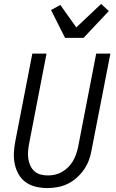

<svg xmlns="http://www.w3.org/2000/svg" viewBox="-20 -942 590 974"><path d="M221 12Q191 12 162.5 5.5Q134 -1 111.5 -17Q89 -33 75 -57Q61 -81 55 -109Q49 -137 50.5 -167Q52 -197 58 -227L144 -670H216L128 -215Q124 -195 122.5 -175.5Q121 -156 123.5 -137.5Q126 -119 133.5 -102.5Q141 -86 154 -74Q167 -62 185 -57Q203 -52 223 -52Q241 -52 259 -56Q277 -60 294.5 -70Q312 -80 326 -94Q340 -108 350 -125Q360 -142 366 -159.5Q372 -177 376 -195L468 -670H540L445 -183Q441 -158 432 -132.5Q423 -107 407.5 -84Q392 -61 370.5 -41.5Q349 -22 324.5 -10Q300 2 273.5 7Q247 12 221 12ZM310 -750 239 -891 286 -917 367 -803 493 -922 532 -886 404 -750Z"/></svg>

Font: Lode
Style: Italic
Weight: 400
Italic angle: -11°
Monospace: yes
Designer: Belleve Invis
Foundry: Belleve Invis
Version: Version 29.2.0; ttfautohint (v1.8.3)